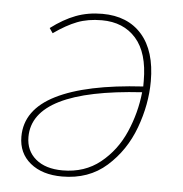

<svg xmlns="http://www.w3.org/2000/svg" viewBox="-44 -572 597 625"><g transform="rotate(5 254.5 -259.5)"><path d="M442 -324Q442 -248 413.5 -171Q385 -94 326.5 -42Q268 10 181 10Q116 10 77 -22Q38 -54 38 -108Q38 -196 135.5 -245Q233 -294 419 -305V-323Q419 -415 378 -461.5Q337 -508 266 -508Q221 -508 186 -494.5Q151 -481 110 -452L99 -468Q140 -499 179.5 -514Q219 -529 266 -529Q349 -529 395.5 -476Q442 -423 442 -324ZM417 -286Q61 -264 61 -109Q61 -64 93 -37Q125 -10 181 -10Q253 -10 304 -51Q355 -92 382.5 -155Q410 -218 417 -286Z"/></g></svg>

Font: FiraGO Thin
Style: Italic
Weight: 100
Italic angle: -8°
Designer: bBox Type GmbH
Foundry: bBox Type GmbH
Version: Version 1.001